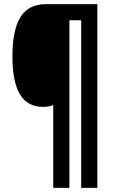

<svg xmlns="http://www.w3.org/2000/svg" viewBox="-20 -873 548 927"><path d="M450 34H372V-775H315V34H237V-366Q218 -357 188 -357Q112 -357 76 -418Q40 -479 40 -602Q40 -727 78.5 -790Q117 -853 202 -853H450Z"/></svg>

Font: Noto Sans Kannada UI ExtraCondensed ExtraBold
Style: Regular
Weight: 800
Width: 2
Designer: Jelle Bosma - Monotype Design Team
Foundry: Monotype Imaging Inc.
Version: Version 2.005; ttfautohint (v1.8.4.7-5d5b)